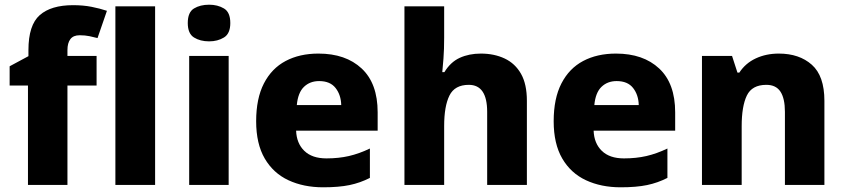

<svg xmlns="http://www.w3.org/2000/svg" viewBox="-20 -787 3598 817"><path d="M391 -423H267V0H99V-423H21V-505L101 -548V-574Q101 -680 149 -722.5Q197 -765 291 -765Q334 -765 369.5 -758Q405 -751 435 -741L395 -625Q380 -629 361 -633Q342 -637 319 -637Q292 -637 279.5 -620.5Q267 -604 267 -574V-549H391Z M640 0H471V-760H640Z M870 -767Q906 -767 933 -751Q960 -735 960 -689Q960 -644 933 -627.5Q906 -611 870 -611Q832 -611 805.5 -627.5Q779 -644 779 -689Q779 -735 805.5 -751Q832 -767 870 -767ZM953 -549V0H785V-549Z M1335 -559Q1451 -559 1519 -495.5Q1587 -432 1587 -309V-231H1240Q1242 -177 1275 -145Q1308 -113 1369 -113Q1421 -113 1464.5 -123Q1508 -133 1554 -155V-30Q1513 -9 1467.5 0.5Q1422 10 1355 10Q1272 10 1207.5 -20Q1143 -50 1106.5 -112.5Q1070 -175 1070 -271Q1070 -368 1103 -432Q1136 -496 1195.5 -527.5Q1255 -559 1335 -559ZM1338 -442Q1299 -442 1273.5 -417.5Q1248 -393 1243 -340H1432Q1431 -383 1408 -412.5Q1385 -442 1338 -442Z M1870 -627Q1870 -577 1867 -537.5Q1864 -498 1862 -480H1871Q1897 -523 1936.5 -541Q1976 -559 2026 -559Q2083 -559 2127.5 -538Q2172 -517 2197 -473Q2222 -429 2222 -358V0H2053V-311Q2053 -426 1975 -426Q1915 -426 1892.5 -380.5Q1870 -335 1870 -251V0H1701V-760H1870Z M2601 -559Q2717 -559 2785 -495.5Q2853 -432 2853 -309V-231H2506Q2508 -177 2541 -145Q2574 -113 2635 -113Q2687 -113 2730.5 -123Q2774 -133 2820 -155V-30Q2779 -9 2733.5 0.5Q2688 10 2621 10Q2538 10 2473.5 -20Q2409 -50 2372.5 -112.5Q2336 -175 2336 -271Q2336 -368 2369 -432Q2402 -496 2461.5 -527.5Q2521 -559 2601 -559ZM2604 -442Q2565 -442 2539.5 -417.5Q2514 -393 2509 -340H2698Q2697 -383 2674 -412.5Q2651 -442 2604 -442Z M3294 -559Q3381 -559 3434.5 -511.5Q3488 -464 3488 -358V0H3320V-311Q3320 -368 3301 -397Q3282 -426 3241 -426Q3180 -426 3158 -380.5Q3136 -335 3136 -250V0H2967V-549H3095L3118 -478H3126Q3152 -518 3196 -538.5Q3240 -559 3294 -559Z"/></svg>

Font: Noto Sans Bengali ExtraBold
Style: Regular
Weight: 800
Designer: Jelle Bosma - Monotype Design Team
Foundry: Monotype Imaging Inc.
Version: Version 2.003; ttfautohint (v1.8.4.7-5d5b)